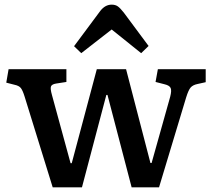

<svg xmlns="http://www.w3.org/2000/svg" viewBox="-20 -807 913 827"><path d="M207 0 86 -391Q78 -417 70 -427.5Q62 -438 42 -442L7 -451L17 -509H266V-454L221 -447Q203 -444 199.5 -434.5Q196 -425 204 -397L284 -104H289L397 -509H523L628 -105H633L713 -390Q720 -417 715 -428Q710 -439 689 -444L650 -454L660 -509H866V-453L830 -445Q811 -441 801.5 -430.5Q792 -420 782 -388L665 0H547L443 -398H438L333 0ZM330 -578 299 -608 412 -760Q433 -787 461 -787Q477 -787 487.5 -779.5Q498 -772 513 -753L620 -609L588 -578L461 -680Z"/></svg>

Font: Literata 12pt Medium
Style: Regular
Weight: 500
Designer: Latin by Veronika Burian and Jose Scaglione. Greek by Irene Vlachou. Cyrillic by Vera Evstafieva.
Foundry: TypeTogether
Version: Version 3.002